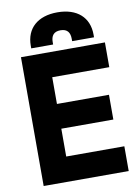

<svg xmlns="http://www.w3.org/2000/svg" viewBox="-99 -981 753 1054"><g transform="rotate(-10 277.0 -454.0)"><path d="M121 -762V-747H243V-760C243 -794 257 -817 296 -817C335 -817 349 -794 349 -760V-747H471V-762C471 -858 406 -917 296 -917C186 -917 121 -858 121 -762ZM57 -709V9H531V-129H207V-284H497V-422H207V-571H525V-709Z"/></g></svg>

Font: Kalas SG
Style: Bold
Weight: 700
Designer: Kalas
Foundry: Kalas
Version: Version 2.000;FEAKit 1.0